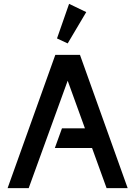

<svg xmlns="http://www.w3.org/2000/svg" viewBox="-20 -980 705 1000"><path d="M339.8 -960 429.2 -917 332.5 -753.9 276.9 -779.8ZM268.1 -694.3H396.5L645 0H535.2L459.5 -209H265.6L302.7 -311.5H422.4L332.5 -559.6L129.4 0H19.5Z"/></svg>

Font: Anta
Style: Regular
Weight: 400
Designer: Sergej Lebedev
Foundry: Sergej Lebedev
Version: Version 1.000; ttfautohint (v1.8.4.7-5d5b)